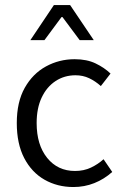

<svg xmlns="http://www.w3.org/2000/svg" viewBox="-20 -733 495 765"><path d="M272.5 12.2Q208.5 12.2 157.2 -17.1Q106 -46.4 76.4 -103.3Q46.9 -160.2 46.9 -242.7Q46.9 -326.7 78.6 -383.1Q110.4 -439.5 163.1 -468.3Q215.8 -497.1 277.3 -497.1Q326.2 -497.1 361.1 -480.2Q396 -463.4 420.4 -439.9L381.8 -390.1Q359.9 -409.7 335.2 -421.4Q310.5 -433.1 280.8 -433.1Q236.3 -433.1 201.2 -409.9Q166 -386.7 146 -344.2Q126 -301.8 126 -242.7Q126 -155.8 168 -103.8Q210 -51.8 278.8 -51.8Q314 -51.8 342.3 -65.2Q370.6 -78.6 392.6 -98.6L427.2 -47.9Q395 -19 355.7 -3.4Q316.4 12.2 272.5 12.2ZM101.1 -573.2 194.8 -712.9H259.3L353.5 -573.2H297.4L229 -665H225.1L157.2 -573.2Z"/></svg>

Font: Varta Light
Style: Regular
Weight: 400
Version: Version 1.004